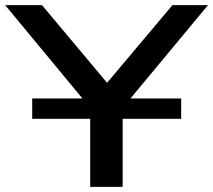

<svg xmlns="http://www.w3.org/2000/svg" viewBox="-25 -725 827 745"><path d="M325 0V-360L347 -280L-5 -705H138L392 -402H389L644 -705H782L429 -280L451 -360V0ZM100 -264V-343H678V-264Z"/></svg>

Font: Nunito Sans 7pt Expanded SemiBold
Style: Regular
Weight: 600
Width: 7
Designer: Vernon Adams
Foundry: Vernon Adams
Version: Version 3.101;gftools[0.9.27]